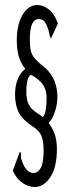

<svg xmlns="http://www.w3.org/2000/svg" viewBox="-20 -692 290 766"><path d="M119 54Q94 54 70 38Q46 22 31 -11L59 -87Q65 -83 63.5 -70Q62 -57 77 -28Q92 -2 114 -2Q131 -2 142.5 -22Q154 -42 154 -91Q154 -126 146 -148Q138 -170 110 -188Q71 -213 55.5 -242Q40 -271 40 -316Q40 -349 51 -376.5Q62 -404 81 -417Q47 -457 47 -530Q47 -595 70.5 -633.5Q94 -672 129 -672Q153 -672 175.5 -654Q198 -636 211 -598L183 -538Q182 -541 180.5 -544Q179 -547 178 -551Q174 -576 164 -596Q154 -616 135 -616Q99 -616 99 -536Q99 -505 103.5 -487.5Q108 -470 121.5 -455.5Q135 -441 163 -419Q209 -375 209 -305Q209 -275 198.5 -244.5Q188 -214 174 -202Q190 -180 198.5 -156Q207 -132 207 -98Q207 -25 181 14.5Q155 54 119 54ZM151 -225Q160 -235 163 -257Q166 -279 166 -301Q166 -326 156.5 -345.5Q147 -365 120 -384L103 -394Q93 -387 89 -369Q85 -351 85 -329Q85 -296 93.5 -277Q102 -258 128 -241Q135 -237 139.5 -233.5Q144 -230 151 -225Z"/></svg>

Font: Inconsolata UltraCondensed
Style: Regular
Weight: 400
Width: 1
Monospace: yes
Designer: Raph Levien, Cyreal, Brenton Simpson
Foundry: Raph Levien, Cyreal, Google
Version: Version 3.001; ttfautohint (v1.8.2.53-6de2)